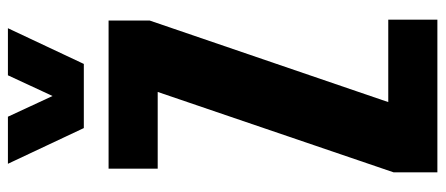

<svg xmlns="http://www.w3.org/2000/svg" viewBox="-332 -766 1098 473"><g transform="rotate(-90 216.5 -529.0)"><path d="M29 0V-108L227 -689H38V-810H403V-709L202 -121H405V0ZM138 -871 50 -1058H166L217 -948L268 -1058H384L296 -871Z"/></g></svg>

Font: Oswald
Style: Bold
Weight: 700
Designer: Vernon Adams
Foundry: Vernon Adams
Version: Version 4.103;gftools[0.9.33.dev8+g029e19f]